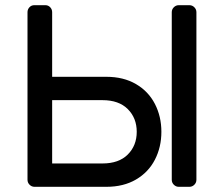

<svg xmlns="http://www.w3.org/2000/svg" viewBox="-20 -720 863 740"><path d="M155 -700Q166 -700 173.5 -692Q181 -684 181 -673V-424H390Q456 -424 504 -396Q552 -368 577 -319.5Q602 -271 602 -212Q602 -153 577 -104.5Q552 -56 504 -28Q456 0 390 0H113Q102 0 94 -8Q86 -16 86 -27V-673Q86 -684 93.5 -692Q101 -700 112 -700ZM737 -673V-27Q737 -16 729 -8Q721 0 710 0H669Q658 0 650 -8Q642 -16 642 -27V-673Q642 -684 650 -692Q658 -700 669 -700H710Q721 -700 729 -692Q737 -684 737 -673ZM181 -334V-90H375Q438 -90 472.5 -124.5Q507 -159 507 -212Q507 -265 472.5 -299.5Q438 -334 375 -334Z"/></svg>

Font: Hezaedrus
Style: Regular
Weight: 400
Designer: Hubert & Fischer
Foundry: Hubert & Fischer
Version: Version 1.10;September 3, 2019;FontCreator 11.5.0.2425 64-bi